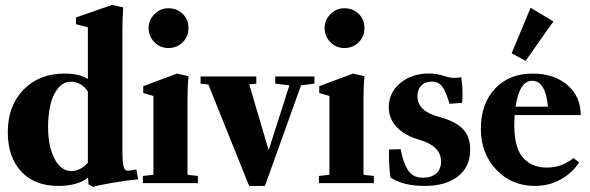

<svg xmlns="http://www.w3.org/2000/svg" viewBox="-20 -746 2402 782"><path d="M359.4 15.6 340.3 4.4 338.9 -22Q294.9 11.2 217.3 11.2Q119.6 11.2 65.7 -48.1Q11.7 -107.4 11.7 -207.5Q11.7 -314.5 75.4 -380.4Q139.2 -446.3 242.2 -446.3Q305.2 -446.3 337.9 -424.3V-634.8L289.6 -647.5V-674.8L436.5 -726.1L481.9 -715.8Q478.5 -675.3 478.5 -621.6V-127.4Q478.5 -90.8 482.7 -70.8Q486.8 -50.8 499.5 -50.8Q512.7 -50.8 535.2 -56.2L542.5 -15.6Q501.5 -12.2 436.5 -1.2Q371.6 9.8 359.4 15.6ZM271.5 -49.3Q306.6 -49.3 337.9 -83V-373Q312 -413.1 267.6 -413.1Q237.8 -413.1 216.3 -386.5Q194.8 -359.9 185.3 -319.1Q175.8 -278.3 175.8 -228.5Q175.8 -150.9 201.7 -100.1Q227.5 -49.3 271.5 -49.3Z M665.5 -550.3Q632.3 -550.3 608.9 -574Q585.4 -597.7 585.4 -631.8Q585.4 -664.6 609.1 -688.5Q632.8 -712.4 665.5 -712.4Q700.7 -712.4 724.1 -689.5Q747.6 -666.5 747.6 -631.8Q747.6 -597.2 723.9 -573.7Q700.2 -550.3 665.5 -550.3ZM562 0V-29.3L605 -34.2V-355L563.5 -367.2V-395L701.2 -446.3L748 -435.5Q743.7 -398.4 743.7 -341.3V-34.2L786.1 -29.3V0Z M994.6 11.2 828.6 -401.9 796.9 -405.3V-434.6H1023.9V-405.3L995.1 -402.3L1074.2 -134.3L1158.7 -398.4L1101.1 -405.3V-434.6H1260.7V-405.3L1206.1 -398.4L1059.1 11.2Z M1382.3 -550.3Q1349.1 -550.3 1325.7 -574Q1302.2 -597.7 1302.2 -631.8Q1302.2 -664.6 1325.9 -688.5Q1349.6 -712.4 1382.3 -712.4Q1417.5 -712.4 1440.9 -689.5Q1464.4 -666.5 1464.4 -631.8Q1464.4 -597.2 1440.7 -573.7Q1417 -550.3 1382.3 -550.3ZM1278.8 0V-29.3L1321.8 -34.2V-355L1280.3 -367.2V-395L1418 -446.3L1464.8 -435.5Q1460.4 -398.4 1460.4 -341.3V-34.2L1502.9 -29.3V0Z M1710 11.2Q1621.1 11.2 1570.8 -22.9Q1564 -56.2 1564 -137.2L1611.8 -138.2Q1617.2 -110.8 1623.3 -92.5Q1629.4 -74.2 1639.6 -56.6Q1649.9 -39.1 1665.5 -30.5Q1681.2 -22 1702.6 -22Q1736.3 -22 1756.3 -39.3Q1776.4 -56.6 1776.4 -88.4Q1776.4 -151.4 1686.5 -177.2Q1628.9 -193.8 1596.2 -228Q1563.5 -262.2 1563.5 -309.1Q1563.5 -368.7 1610.4 -407.7Q1657.2 -446.8 1728.5 -446.8Q1758.8 -446.8 1793.5 -435.1Q1824.7 -424.3 1858.9 -431.6Q1863.8 -396 1863.8 -360.8Q1863.8 -342.3 1861.8 -327.1L1811 -323.2Q1795.9 -374 1781 -393.8Q1766.1 -413.6 1738.3 -413.6Q1710.9 -413.6 1695.6 -397Q1680.2 -380.4 1680.2 -353.5Q1680.2 -293 1769.5 -269.5Q1834 -252.4 1864.5 -221.4Q1895 -190.4 1895 -136.2Q1895 -66.4 1845.2 -27.6Q1795.4 11.2 1710 11.2Z M2120.6 -498 2064 -529.3 2141.1 -714.4 2233.9 -658.7ZM2158.2 11.2Q2063.5 11.2 2001 -55.2Q1938.5 -121.6 1938.5 -221.7Q1938.5 -323.2 1996.1 -384.8Q2053.7 -446.3 2149.4 -446.3Q2236.8 -446.3 2291 -399.7Q2345.2 -353 2345.2 -277.3H2076.2Q2074.7 -254.4 2074.7 -232.9Q2074.7 -185.5 2085.2 -151.6Q2095.7 -117.7 2114.5 -99.1Q2133.3 -80.6 2156 -72Q2178.7 -63.5 2207 -63.5Q2268.6 -63.5 2315.9 -102.5L2338.4 -84.5Q2312 -42.5 2264.6 -15.6Q2217.3 11.2 2158.2 11.2ZM2147.5 -417Q2095.2 -417 2080.1 -311.5H2211.9Q2201.7 -417 2147.5 -417Z"/></svg>

Font: Elstob Grade
Style: Regular
Weight: 400
Designer: Peter S. Baker
Version: Version 1.015